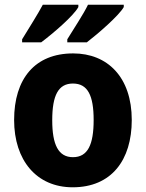

<svg xmlns="http://www.w3.org/2000/svg" viewBox="-20 -852 620 816"><path d="M506 -822V-832H354C336 -794 296 -734 266 -685V-672H349C397 -709 486 -786 506 -822ZM313 -822V-832H162C142 -794 104 -734 74 -685V-672H155C207 -711 293 -785 313 -822ZM540 -342C540 -524 437 -625 291 -625C128 -625 40 -517 40 -342C40 -171 135 -56 289 -56C454 -56 540 -172 540 -342ZM202 -341C202 -447 228 -497 290 -497C353 -497 378 -446 378 -342C378 -237 353 -184 290 -184C228 -184 202 -237 202 -341Z"/></svg>

Font: Noto Sans Malayalam UI SemiCondensed ExtraBold
Style: Regular
Weight: 800
Width: 4
Designer: Jelle Bosma - Monotype Design Team
Foundry: Monotype Imaging Inc.
Version: Version 2.104